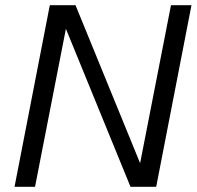

<svg xmlns="http://www.w3.org/2000/svg" viewBox="-20 -720 758 740"><path d="M271 -700 520 -91 639 -700H718L582 0H483L234 -609L115 0H36L172 -700Z"/></svg>

Font: MedMera Sans
Style: Italic
Weight: 400
Italic angle: -11°
Designer: Kasper Nordkvist
Foundry: UNCUT.wtf
Version: Version 1.300